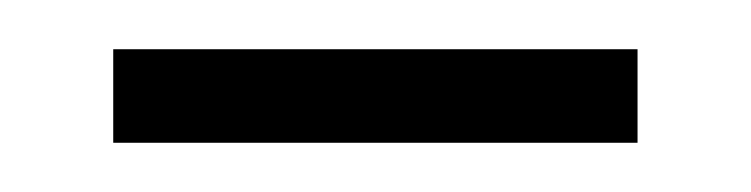

<svg xmlns="http://www.w3.org/2000/svg" viewBox="-20 -311 305 78"><path d="M26 -253H239V-291H26Z"/></svg>

Font: Noto Sans Ethiopic ExtraCondensed ExtraLight
Style: Regular
Weight: 200
Width: 2
Designer: Monotype Design Team
Foundry: Monotype Imaging Inc.
Version: Version 2.102